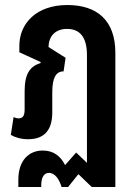

<svg xmlns="http://www.w3.org/2000/svg" viewBox="-20 -548 540 764"><path d="M53 196H144V190C144 167 150 140 175 140C199 140 216 166 225 196H251L292 145L345 196H439V-338C439 -468 365 -528 248 -528C123 -528 57 -453 57 -366V-340L142 -301L141 -297C99 -284 78 -254 78 -185V-112C78 -88 71 -77 54 -77C47 -77 41 -79 34 -82L23 -11C41 -1 64 6 92 6C147 6 188 -21 188 -100V-181C188 -239 203 -264 233 -264L241 -318L173 -361C174 -402 198 -433 247 -433C297 -433 326 -401 326 -329V100L283 59L239 109C221 73 193 51 150 51C97 51 53 88 53 167Z"/></svg>

Font: Noto Sans Thai UI ExtCond SemBd
Style: Regular
Weight: 600
Width: 2
Designer: Monotype Design Team
Foundry: Monotype Imaging Inc.
Version: Version 2.000